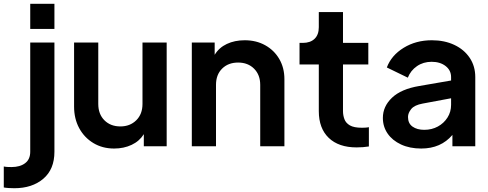

<svg xmlns="http://www.w3.org/2000/svg" viewBox="-71 -774 2582 1016"><path d="M89 -621V-754H217V-621ZM5 222Q-9 222 -25 221Q-41 220 -51 218V107Q-42 109 -31 109.5Q-20 110 -10 110Q35 110 62 89.5Q89 69 89 29V-549H217V29Q217 122 158 172Q99 222 5 222Z M533 12Q471 12 423 -17Q375 -46 348 -96Q321 -146 321 -210V-549H449V-224Q449 -170 481.5 -137.5Q514 -105 566 -105Q617 -105 650 -137.5Q683 -170 683 -224V-549H811V0H690V-64Q667 -27 625.5 -7.5Q584 12 533 12Z M944 0V-549H1065V-484Q1088 -522 1129.5 -541.5Q1171 -561 1224 -561Q1285 -561 1332.5 -534.5Q1380 -508 1407 -461.5Q1434 -415 1434 -355V0H1306V-325Q1306 -378 1273.5 -410.5Q1241 -443 1189 -443Q1137 -443 1104.5 -411Q1072 -379 1072 -325V0Z M1816 6Q1721 6 1668.5 -44.5Q1616 -95 1616 -186V-433H1514V-547H1531Q1571 -547 1593.5 -568.5Q1616 -590 1616 -630V-710H1744V-547H1878V-433H1744V-186Q1744 -164 1751.5 -143.5Q1759 -123 1780.5 -110.5Q1802 -98 1844 -98Q1850 -98 1861 -98.5Q1872 -99 1881 -101V1Q1851 6 1816 6Z M2158 12Q2097 12 2051 -9.5Q2005 -31 1980 -67.5Q1955 -104 1955 -150Q1955 -211 2003.5 -257Q2052 -303 2148 -319L2316 -348V-366Q2316 -402 2287 -424.5Q2258 -447 2213 -447Q2169 -447 2135.5 -424Q2102 -401 2087 -363L1976 -417Q2000 -481 2065 -521Q2130 -561 2214 -561Q2281 -561 2333 -536.5Q2385 -512 2414.5 -468Q2444 -424 2444 -366V0H2323V-60Q2262 12 2158 12ZM2088 -155Q2088 -121 2112 -104Q2136 -87 2174 -87Q2214 -87 2246 -104.5Q2278 -122 2297 -152Q2316 -182 2316 -219V-254L2166 -226Q2122 -218 2105 -197Q2088 -176 2088 -155Z"/></svg>

Font: Plus Jakarta Text
Style: Bold
Weight: 700
Designer: Gumpita Rahayu
Foundry: Tokotype Studio
Version: Version 1.000